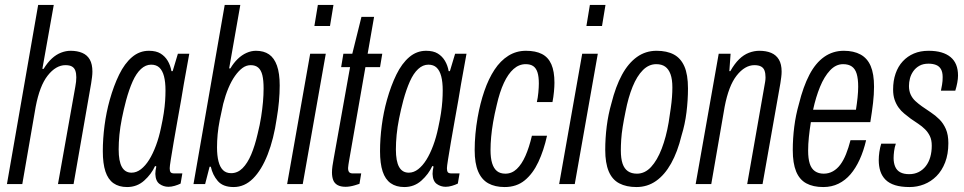

<svg xmlns="http://www.w3.org/2000/svg" viewBox="-20 -743 3891 775"><path d="M8 0 134 -723H197L151 -465H156Q172 -491 189.5 -507Q207 -523 226.5 -530.5Q246 -538 265 -538Q292 -538 312 -529.5Q332 -521 342.5 -502.5Q353 -484 353 -454Q353 -444 351.5 -432Q350 -420 348 -407L277 0H214L284 -393Q286 -404 287 -413Q288 -422 288 -431Q288 -447 284 -458Q280 -469 270.5 -474.5Q261 -480 244 -480Q225 -480 207 -469.5Q189 -459 172.5 -438Q156 -417 144 -385.5Q132 -354 124 -312L70 0Z M493 12Q460 12 438 -3.5Q416 -19 405.5 -51Q395 -83 395 -133Q395 -183 402 -236.5Q409 -290 423 -340Q439 -397 461 -442Q483 -487 513 -512.5Q543 -538 581 -538Q610 -538 628 -527Q646 -516 657 -497.5Q668 -479 672 -456H677L698 -526H744L722 -404Q718 -378 711 -338.5Q704 -299 696 -254.5Q688 -210 681 -169Q674 -128 669.5 -99.5Q665 -71 665 -64Q665 -53 668.5 -48Q672 -43 684 -43H716L709 -2Q699 3 685.5 7Q672 11 660 11Q640 11 624 -0.5Q608 -12 607 -41Q607 -48 608 -55Q609 -62 611 -71L606 -73Q591 -40 562 -14Q533 12 493 12ZM511 -46Q531 -46 549 -60Q567 -74 582 -98Q597 -122 609.5 -155.5Q622 -189 630 -228Q637 -260 641 -286.5Q645 -313 646.5 -335.5Q648 -358 648 -378Q648 -412 642 -435Q636 -458 623.5 -470Q611 -482 590 -482Q568 -482 549 -464.5Q530 -447 515.5 -414.5Q501 -382 489 -338Q479 -300 472 -265Q465 -230 462 -199Q459 -168 459 -140Q459 -92 472 -69Q485 -46 511 -46Z M923 12Q880 12 859 -12.5Q838 -37 831 -70H826L808 0H761L887 -723H950L905 -467H910Q923 -489 939.5 -505Q956 -521 975 -529.5Q994 -538 1013 -538Q1045 -538 1066 -523.5Q1087 -509 1098 -478Q1109 -447 1109 -398Q1109 -367 1106 -333.5Q1103 -300 1097 -265Q1085 -182 1060.5 -119.5Q1036 -57 1001.5 -22.5Q967 12 923 12ZM913 -44Q939 -44 959 -64Q979 -84 994 -119.5Q1009 -155 1020 -203Q1029 -239 1034 -271Q1039 -303 1041.5 -331.5Q1044 -360 1044 -386Q1044 -419 1039 -439.5Q1034 -460 1022.5 -470Q1011 -480 992 -480Q974 -480 958.5 -468.5Q943 -457 928.5 -436.5Q914 -416 902 -387.5Q890 -359 881 -324Q873 -289 867 -258.5Q861 -228 858.5 -201Q856 -174 856 -148Q856 -115 862 -91.5Q868 -68 880.5 -56Q893 -44 913 -44Z M1249 -638 1263 -723H1326L1312 -638ZM1139 0 1232 -526H1295L1202 0Z M1375 11Q1355 11 1342.5 4Q1330 -3 1325 -16Q1320 -29 1320 -47Q1320 -59 1322 -73Q1324 -87 1327 -103L1393 -472H1357L1366 -526H1402L1439 -675H1490L1464 -526H1523L1514 -472H1455L1389 -94Q1388 -88 1386.5 -78.5Q1385 -69 1385 -65Q1385 -53 1389.5 -48Q1394 -43 1404 -43H1438L1431 -1Q1422 2 1412 5Q1402 8 1392.5 9.5Q1383 11 1375 11Z M1612 12Q1579 12 1557 -3.5Q1535 -19 1524.5 -51Q1514 -83 1514 -133Q1514 -183 1521 -236.5Q1528 -290 1542 -340Q1558 -397 1580 -442Q1602 -487 1632 -512.5Q1662 -538 1700 -538Q1729 -538 1747 -527Q1765 -516 1776 -497.5Q1787 -479 1791 -456H1796L1817 -526H1863L1841 -404Q1837 -378 1830 -338.5Q1823 -299 1815 -254.5Q1807 -210 1800 -169Q1793 -128 1788.5 -99.5Q1784 -71 1784 -64Q1784 -53 1787.5 -48Q1791 -43 1803 -43H1835L1828 -2Q1818 3 1804.5 7Q1791 11 1779 11Q1759 11 1743 -0.5Q1727 -12 1726 -41Q1726 -48 1727 -55Q1728 -62 1730 -71L1725 -73Q1710 -40 1681 -14Q1652 12 1612 12ZM1630 -46Q1650 -46 1668 -60Q1686 -74 1701 -98Q1716 -122 1728.5 -155.5Q1741 -189 1749 -228Q1756 -260 1760 -286.5Q1764 -313 1765.5 -335.5Q1767 -358 1767 -378Q1767 -412 1761 -435Q1755 -458 1742.5 -470Q1730 -482 1709 -482Q1687 -482 1668 -464.5Q1649 -447 1634.5 -414.5Q1620 -382 1608 -338Q1598 -300 1591 -265Q1584 -230 1581 -199Q1578 -168 1578 -140Q1578 -92 1591 -69Q1604 -46 1630 -46Z M2017 12Q1978 12 1951 -3Q1924 -18 1910 -51Q1896 -84 1896 -137Q1896 -169 1899 -202Q1902 -235 1908 -269Q1918 -326 1935 -375.5Q1952 -425 1976 -461.5Q2000 -498 2032 -518Q2064 -538 2103 -538Q2142 -538 2167.5 -525Q2193 -512 2205.5 -483.5Q2218 -455 2218 -409Q2218 -394 2216 -372.5Q2214 -351 2210 -331H2147Q2151 -348 2153 -369.5Q2155 -391 2155 -406Q2155 -434 2149.5 -451Q2144 -468 2132.5 -476Q2121 -484 2102 -484Q2075 -484 2053 -464.5Q2031 -445 2014 -408.5Q1997 -372 1985 -319Q1976 -282 1970.5 -250Q1965 -218 1962.5 -190Q1960 -162 1960 -137Q1960 -105 1966.5 -84Q1973 -63 1986 -52.5Q1999 -42 2020 -42Q2046 -42 2066 -61Q2086 -80 2101 -114Q2116 -148 2127 -195H2188Q2175 -136 2153 -89Q2131 -42 2098 -15Q2065 12 2017 12Z M2347 -638 2361 -723H2424L2410 -638ZM2237 0 2330 -526H2393L2300 0Z M2549 12Q2508 12 2479.5 -3Q2451 -18 2437 -51.5Q2423 -85 2423 -138Q2423 -185 2429 -233Q2435 -281 2448 -326Q2465 -394 2490.5 -441Q2516 -488 2551 -513Q2586 -538 2630 -538Q2672 -538 2700 -523Q2728 -508 2742.5 -475Q2757 -442 2757 -386Q2757 -339 2751 -290Q2745 -241 2731 -196Q2715 -130 2689 -83.5Q2663 -37 2628 -12.5Q2593 12 2549 12ZM2551 -42Q2583 -42 2608 -69Q2633 -96 2651 -143Q2669 -190 2679 -249Q2684 -281 2687.5 -306Q2691 -331 2692.5 -351.5Q2694 -372 2694 -390Q2694 -423 2686.5 -443.5Q2679 -464 2665 -474Q2651 -484 2629 -484Q2599 -484 2575 -460Q2551 -436 2533.5 -393Q2516 -350 2505 -293Q2498 -259 2493.5 -231Q2489 -203 2487.5 -179.5Q2486 -156 2486 -136Q2486 -103 2493 -82.5Q2500 -62 2514.5 -52Q2529 -42 2551 -42Z M2788 0 2881 -526H2929L2924 -456H2928Q2945 -486 2963.5 -504Q2982 -522 3003 -530Q3024 -538 3045 -538Q3073 -538 3093 -529.5Q3113 -521 3124 -502.5Q3135 -484 3135 -454Q3135 -444 3133.5 -432Q3132 -420 3130 -407L3058 0H2996L3065 -393Q3067 -404 3068.5 -413Q3070 -422 3070 -431Q3070 -447 3066 -458Q3062 -469 3052 -474.5Q3042 -480 3025 -480Q3006 -480 2988 -469.5Q2970 -459 2953.5 -438Q2937 -417 2925 -385.5Q2913 -354 2905 -312L2851 0Z M3303 12Q3262 12 3234.5 -3Q3207 -18 3193.5 -51Q3180 -84 3180 -137Q3180 -184 3186 -231.5Q3192 -279 3205 -324Q3222 -393 3247 -441Q3272 -489 3307 -513.5Q3342 -538 3386 -538Q3426 -538 3453.5 -523Q3481 -508 3494.5 -476.5Q3508 -445 3508 -393Q3508 -362 3504 -327.5Q3500 -293 3493 -250H3253Q3248 -219 3245 -190Q3242 -161 3242 -135Q3242 -103 3248.5 -82.5Q3255 -62 3269.5 -52Q3284 -42 3305 -42Q3325 -42 3342 -51.5Q3359 -61 3372 -78.5Q3385 -96 3395 -121Q3405 -146 3413 -177H3476Q3466 -134 3450 -99Q3434 -64 3413 -39.5Q3392 -15 3364.5 -1.5Q3337 12 3303 12ZM3262 -300H3435Q3439 -325 3441.5 -349Q3444 -373 3444 -393Q3444 -425 3438 -445Q3432 -465 3418.5 -474.5Q3405 -484 3383 -484Q3354 -484 3330.5 -459Q3307 -434 3290 -392.5Q3273 -351 3262 -300Z M3652 12Q3617 12 3593 4.5Q3569 -3 3554.5 -17.5Q3540 -32 3533.5 -52Q3527 -72 3527 -97Q3527 -112 3529.5 -129.5Q3532 -147 3537 -163H3596Q3591 -149 3589 -133Q3587 -117 3587 -105Q3587 -85 3593.5 -70Q3600 -55 3614 -47.5Q3628 -40 3650 -40Q3671 -40 3688 -48.5Q3705 -57 3717 -72.5Q3729 -88 3735 -109Q3741 -130 3741 -155Q3741 -178 3733.5 -193.5Q3726 -209 3714 -221Q3702 -233 3687 -243Q3672 -253 3656 -264Q3643 -274 3630 -284.5Q3617 -295 3607 -309Q3597 -323 3591 -340.5Q3585 -358 3585 -382Q3585 -417 3595 -446Q3605 -475 3624 -495.5Q3643 -516 3669 -527Q3695 -538 3728 -538Q3758 -538 3780 -531.5Q3802 -525 3817 -512.5Q3832 -500 3839.5 -481.5Q3847 -463 3847 -438Q3847 -425 3844 -409Q3841 -393 3836 -377H3778Q3784 -406 3784.5 -416.5Q3785 -427 3785 -432Q3785 -452 3778 -464Q3771 -476 3758 -481Q3745 -486 3728 -486Q3706 -486 3691 -477.5Q3676 -469 3666.5 -455.5Q3657 -442 3653 -426.5Q3649 -411 3649 -396Q3649 -376 3656 -361Q3663 -346 3675 -335Q3687 -324 3701 -314Q3718 -302 3737 -289.5Q3756 -277 3772 -261Q3788 -245 3798 -222Q3808 -199 3808 -165Q3808 -121 3795 -87.5Q3782 -54 3760 -32Q3738 -10 3710 1Q3682 12 3652 12Z"/></svg>

Font: Archivo ExtraCondensed Light
Style: Italic
Weight: 300
Width: 2
Italic angle: -10°
Designer: Hector Gatti
Foundry: Omnibus-Type
Version: Version 2.001